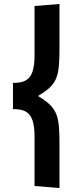

<svg xmlns="http://www.w3.org/2000/svg" viewBox="-20 -770 418 962"><path d="M278 172 153 162V-87Q153 -164 128.5 -194.5Q104 -225 45 -223V-355Q104 -353 128.5 -383.5Q153 -414 153 -491V-740L278 -750V-525Q278 -476 275 -440.5Q272 -405 262 -379Q252 -353 230 -332Q208 -311 170 -289Q208 -267 230 -245.5Q252 -224 262 -198Q272 -172 275 -137Q278 -102 278 -53Z"/></svg>

Font: Secular One
Style: Regular
Weight: 400
Designer: Michal Sahar
Foundry: Hagilda
Version: Version 1.002; ttfautohint (v1.8.4.7-5d5b);gftools[0.9.29]